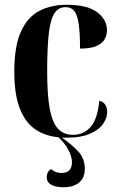

<svg xmlns="http://www.w3.org/2000/svg" viewBox="-20 -568 501 806"><path d="M257 10Q248 10 240 10Q282 39 309 68.5Q336 98 336 141Q336 178 312.5 198Q289 218 246 218Q214 218 195 207.5Q176 197 176 175Q176 166 180 157Q184 148 195 142Q212 158 238 158Q282 158 282 113Q282 89 267 61Q252 33 225 8Q169 3 127.5 -25.5Q86 -54 63 -113Q40 -172 40 -267Q40 -374 68 -435.5Q96 -497 145.5 -522.5Q195 -548 260 -548Q346 -548 387.5 -517Q429 -486 429 -441Q429 -423 420.5 -405.5Q412 -388 387.5 -376Q363 -364 316 -364Q316 -432 310 -470Q304 -508 291 -523Q278 -538 255 -538Q227 -538 210 -514.5Q193 -491 185.5 -432.5Q178 -374 178 -268Q178 -169 189 -110.5Q200 -52 224 -27Q248 -2 287 -2Q330 -2 359.5 -34Q389 -66 397 -145Q414 -141 422 -128Q430 -115 430 -97Q430 -75 414 -50Q398 -25 360 -7.5Q322 10 257 10Z"/></svg>

Font: Noto Serif Display Condensed
Style: Bold
Weight: 700
Width: 3
Designer: Monotype Design Team
Foundry: Monotype Imaging Inc.
Version: Version 2.009